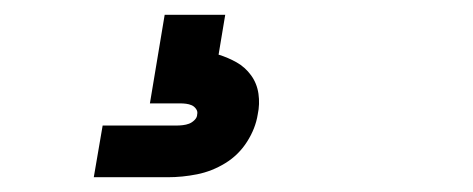

<svg xmlns="http://www.w3.org/2000/svg" viewBox="-20 -20 640 260"><path d="M107 220 119 150H219Q223 150 227.5 149.5Q232 149 236 147.5Q240 146 243.5 142.5Q247 139 247 135Q248 131 245.5 127.5Q243 124 239.5 122.5Q236 121 232 120.5Q228 120 224 120H183L203 0H285L276 54Q289 58 300.5 64.5Q312 71 320 82Q328 93 330 107Q332 121 329 135Q326 154 314.5 172Q303 190 285 201Q267 212 247 216Q227 220 207 220Z"/></svg>

Font: Iosevka Slab SmBdExObl
Style: Regular
Weight: 600
Width: 7
Italic angle: -9°
Monospace: yes
Designer: Belleve Invis
Foundry: Belleve Invis
Version: Version 11.1.0; ttfautohint (v1.8.3)